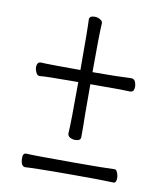

<svg xmlns="http://www.w3.org/2000/svg" viewBox="-74 -753 648 751"><g transform="rotate(10 250.0 -377.5)"><path d="M250 -203Q238 -203 228 -209Q220 -214 220 -224Q223 -269 223 -423V-428H218Q90 -428 71 -425Q60 -425 56 -435Q50 -447 50 -458Q51 -478 66 -478Q95 -476 218 -476H223V-481Q223 -645 221 -676Q221 -691 242 -691Q254 -691 264 -685Q274 -679 274 -671Q271 -625 271 -481V-476H276Q372 -476 424 -479Q435 -479 440 -470Q445 -459 445 -448Q445 -427 429 -427Q409 -427 391 -428H276H271V-423Q271 -279 272 -260Q272 -253 272 -239Q272 -225 272 -218Q272 -203 250 -203ZM76 -64Q58 -65 58 -98Q58 -117 71 -117Q100 -115 260 -115Q389 -115 422 -117Q429 -117 433 -107Q438 -96 438 -84Q438 -65 427 -65Q407 -65 391 -66Q375 -67 259 -67Q177 -67 131 -66Q85 -65 76 -64ZM424 -479Z"/></g></svg>

Font: LXGW WenKai Mono TC Light
Style: Regular
Weight: 300
Designer: LXGW / Fontworks Inc.
Foundry: LXGW / Fontworks Inc.
Version: Version 1.330